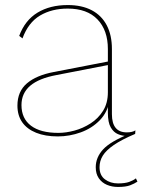

<svg xmlns="http://www.w3.org/2000/svg" viewBox="-20 -530 564 760"><path d="M447 210Q423 210 403 201.5Q383 193 371 175.5Q359 158 359 132Q359 93 388 61.5Q417 30 492 0H515Q461 23 430.5 44Q400 65 387 86Q374 107 374 132Q374 164 395.5 180Q417 196 447 196Q475 196 491.5 190Q508 184 518 176L524 189Q512 197 495 203.5Q478 210 447 210ZM407 -336Q407 -410 366 -453Q325 -496 248 -496Q185 -496 138.5 -468.5Q92 -441 69 -378L56 -388Q79 -450 128.5 -480Q178 -510 248 -510Q304 -510 343 -489.5Q382 -469 402.5 -430Q423 -391 423 -336V-78Q423 -6 482 -6Q504 -6 516 -14L515 0Q501 8 479 8Q464 8 447 1Q430 -6 418.5 -25.5Q407 -45 407 -84V-130L414 -136Q407 -87 375.5 -54.5Q344 -22 299.5 -6Q255 10 209 10Q159 10 123 -4.5Q87 -19 68 -46Q49 -73 49 -112Q49 -168 86.5 -200Q124 -232 193 -245L410 -287V-273L204 -233Q134 -220 99.5 -190.5Q65 -161 65 -114Q65 -61 102.5 -32.5Q140 -4 211 -4Q241 -4 274.5 -13Q308 -22 338.5 -41.5Q369 -61 388 -91.5Q407 -122 407 -165Z"/></svg>

Font: Work Sans Thin
Style: Regular
Weight: 250
Designer: Wei Huang
Foundry: Wei Huang
Version: Version 2.012